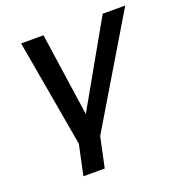

<svg xmlns="http://www.w3.org/2000/svg" viewBox="-124 -639 844 896"><g transform="rotate(-20 297.5 -191.0)"><path d="M139 150 171 0 78 -532H189L249 -119L483 -532H595L277 0L245 150Z"/></g></svg>

Font: Geist Medium
Style: Italic
Weight: 500
Italic angle: -12°
Designer: Basement.studio, Andrés Briganti, Mateo Zaragoza
Foundry: Basement.studio, Vercel, Andrés Briganti, Guido Ferreyra, Mateo Zaragoza
Version: Version 1.500; ttfautohint (v1.8.4.7-5d5b)